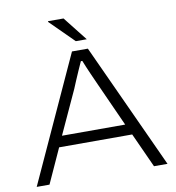

<svg xmlns="http://www.w3.org/2000/svg" viewBox="-93 -952 949 1035"><g transform="rotate(-10 381.5 -434.5)"><path d="M24 0 338 -686H425L740 0H666L580 -189H180L94 0ZM206 -248H552L445 -485Q440 -496 432.5 -513Q425 -530 416 -550Q407 -570 398.5 -590.5Q390 -611 384 -626H376Q367 -606 355 -579Q343 -552 332.5 -527Q322 -502 315 -485ZM428 -737H368L239 -865V-869H324Z"/></g></svg>

Font: Archivo SemiExpanded ExtraLight
Style: Regular
Weight: 250
Width: 6
Designer: Hector Gatti
Foundry: Omnibus-Type
Version: Version 2.001